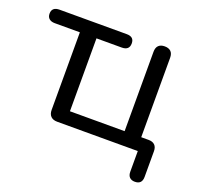

<svg xmlns="http://www.w3.org/2000/svg" viewBox="-114 -618 918 880"><g transform="rotate(20 344.5 -178.0)"><path d="M628.4 136.9Q611.9 136.9 602.6 127.7Q593.4 118.5 593.4 100.5V0H200.2Q179.8 0 168.8 -11Q157.8 -21.9 157.8 -42.4V-420.7H35Q17.9 -420.7 7.9 -429.2Q-2.1 -437.7 -2.1 -453.8Q-2.1 -486.3 35 -486.3H362.2Q380.7 -486.3 389.7 -478.3Q398.7 -470.3 398.7 -453.8Q398.7 -420.7 362.2 -420.7H238.8V-65.1H505.5V-452Q505.5 -472.9 516 -483.1Q526.4 -493.3 545.8 -493.3Q565.2 -493.3 575.9 -483.1Q586.5 -472.9 586.5 -452V-27.3L549.2 -65.1H622.8Q642.4 -65.1 652.9 -54.6Q663.3 -44.1 663.3 -24.6V100.5Q663.3 136.9 628.4 136.9Z"/></g></svg>

Font: Nunito ExtraLight
Style: Regular
Weight: 200
Designer: Vernon Adams
Foundry: Vernon Adams
Version: Version 3.602